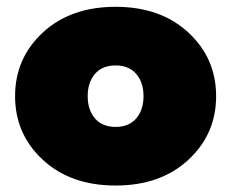

<svg xmlns="http://www.w3.org/2000/svg" viewBox="-20 -537 690 573"><path d="M107.9 -60Q25 -136.7 25 -250Q25 -363.3 107.9 -440Q190.8 -516.7 325 -516.7Q459.2 -516.7 542.1 -440Q625 -363.3 625 -250Q625 -136.7 542.1 -60Q459.2 16.7 325 16.7Q190.8 16.7 107.9 -60ZM263.3 -316.2Q241.7 -290.8 241.7 -250Q241.7 -209.2 263.3 -183.8Q285 -158.3 325 -158.3Q365 -158.3 386.7 -183.8Q408.3 -209.2 408.3 -250Q408.3 -290.8 386.7 -316.2Q365 -341.7 325 -341.7Q285 -341.7 263.3 -316.2Z"/></svg>

Font: BoonTook
Style: Regular
Weight: 400
Designer: Sungsit Sawaiwan
Foundry: FontUni
Version: Version 3.0